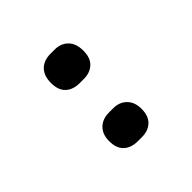

<svg xmlns="http://www.w3.org/2000/svg" viewBox="-17 -746 264 264"><g transform="rotate(45 115.0 -614.5)"><path d="M59 -583Q45 -583 37.5 -590.5Q30 -598 30 -611V-619Q30 -631 37.5 -638.5Q45 -646 59 -646Q73 -646 80 -638.5Q87 -631 87 -619V-611Q87 -598 80 -590.5Q73 -583 59 -583ZM172 -583Q159 -583 151.5 -590.5Q144 -598 144 -611V-619Q144 -631 151.5 -638.5Q159 -646 172 -646Q186 -646 193 -638.5Q200 -631 200 -619V-611Q200 -598 193 -590.5Q186 -583 172 -583Z"/></g></svg>

Font: Sofia Sans Condensed ExtraLight
Style: Regular
Weight: 250
Version: Version 4.100